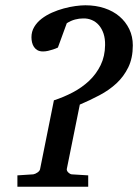

<svg xmlns="http://www.w3.org/2000/svg" viewBox="-20 -707 523 727"><path d="M482.9 -535.2Q482.9 -487.3 465.8 -452.1Q448.7 -417 420.7 -391.1Q392.6 -365.2 356.4 -346.2Q320.3 -327.1 282.2 -311L232.9 -66.9Q232.4 -63.5 234.1 -60.1Q235.8 -56.6 238.5 -54Q241.2 -51.3 244.6 -49.3Q248 -47.4 251 -46.9L314 -43V0H45.9V-43L106 -46.9Q109.4 -47.4 113.8 -49.3Q118.2 -51.3 122.1 -54Q126 -56.6 128.7 -60.1Q131.3 -63.5 131.8 -66.9L184.1 -327.1Q220.7 -338.9 255.6 -357.2Q290.5 -375.5 317.6 -401.1Q344.7 -426.8 361.1 -460.4Q377.4 -494.1 377.9 -536.1Q378.4 -560.5 372.1 -579.6Q365.7 -598.6 354.5 -611.6Q343.3 -624.5 327.9 -631.1Q312.5 -637.7 294.9 -637.2Q279.8 -637.2 264.2 -633.1Q248.5 -628.9 232.9 -619.1L199.2 -526.9Q189.9 -522.5 180.2 -519.5Q171.9 -516.6 161.9 -514.4Q151.9 -512.2 143.1 -512.2Q130.4 -512.2 122.1 -516.8Q113.8 -521.5 108.6 -529.3Q103.5 -537.1 101.3 -546.6Q99.1 -556.2 99.1 -565.9Q99.1 -587.4 109.6 -605Q120.1 -622.6 137.5 -636Q154.8 -649.4 176.8 -659.2Q198.7 -668.9 221.4 -675Q244.1 -681.2 265.6 -684.1Q287.1 -687 303.2 -687Q342.8 -687 375.7 -676Q408.7 -665 432.4 -644.8Q456.1 -624.5 469.5 -596.7Q482.9 -568.8 482.9 -535.2Z"/></svg>

Font: Charis SIL
Style: Italic
Weight: 400
Italic angle: -11°
Foundry: SIL International
Version: Version 4.112